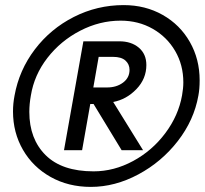

<svg xmlns="http://www.w3.org/2000/svg" viewBox="-20 -732 803 753"><path d="M37 -357Q31 -326 31 -295Q31 -212 70 -144.5Q109 -77 178.5 -38Q248 1 336 1Q431 1 522.5 -48Q614 -97 677.5 -179Q741 -261 758 -357Q763 -383 763 -417Q763 -500 724.5 -567.5Q686 -635 618 -673.5Q550 -712 465 -712Q361 -712 269.5 -665.5Q178 -619 116.5 -538Q55 -457 37 -357ZM95 -293Q95 -324 101 -357Q114 -438 166 -505Q218 -572 294.5 -611.5Q371 -651 453 -651Q523 -651 579 -619Q635 -587 667 -532Q699 -477 699 -409Q699 -386 694 -358Q680 -279 628.5 -210Q577 -141 502 -100.5Q427 -60 347 -60Q223 -60 159 -123.5Q95 -187 95 -293ZM231 -143H302L334 -324H347L457 -143H541L424 -332Q476 -342 515 -382.5Q554 -423 554 -477Q554 -520 524.5 -545Q495 -570 448 -570H307ZM367 -509H423Q456 -509 472 -494.5Q488 -480 488 -458Q488 -427 462.5 -408Q437 -389 400 -389H346Z"/></svg>

Font: Geom Light
Style: Italic
Weight: 300
Italic angle: -10°
Version: Version 1.102